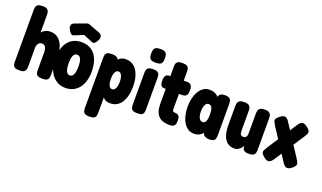

<svg xmlns="http://www.w3.org/2000/svg" viewBox="-87 -1271 3426 2041"><g transform="rotate(20 1625.5 -251.0)"><path d="M115 9Q78 9 62.5 -1.5Q47 -12 43.5 -29.5Q40 -47 40 -67V-643Q40 -663 44 -680Q48 -697 63.5 -707.5Q79 -718 116 -718Q152 -718 167.5 -707Q183 -696 187 -679Q191 -662 191 -642V-447Q204 -464 229 -477.5Q254 -491 289 -491Q341 -491 376.5 -462Q412 -433 430.5 -382.5Q449 -332 449 -268V-66Q449 -46 445.5 -29Q442 -12 426.5 -1.5Q411 9 374 9Q338 9 322 -1.5Q306 -12 302.5 -29.5Q299 -47 299 -67V-261Q299 -283 294.5 -301Q290 -319 278.5 -330.5Q267 -342 247 -342Q219 -342 206.5 -323Q194 -304 191 -283V-66Q191 -46 187 -29Q183 -12 167.5 -1.5Q152 9 115 9Z M639 17Q593 17 555 -1Q517 -19 489.5 -52.5Q462 -86 447 -133.5Q432 -181 432 -240Q432 -296 444.5 -343.5Q457 -391 482.5 -426Q508 -461 547 -480.5Q586 -500 637 -500Q707 -500 753.5 -466.5Q800 -433 822 -375Q844 -317 844 -241Q844 -179 829 -131Q814 -83 786.5 -50Q759 -17 721.5 0Q684 17 639 17ZM637 -124Q656 -124 668.5 -137.5Q681 -151 687 -177.5Q693 -204 693 -243Q693 -278 688 -304Q683 -330 671 -344Q659 -358 637 -358Q617 -358 605 -343.5Q593 -329 588 -303Q583 -277 583 -242Q583 -203 589 -177Q595 -151 607.5 -137.5Q620 -124 637 -124ZM636 -708Q643 -708 648.5 -706Q654 -704 657 -703L771 -660Q799 -650 805.5 -628.5Q812 -607 798 -580Q786 -556 771.5 -543Q757 -530 741 -537L636 -581L531 -538Q514 -532 499 -545Q484 -558 473 -581Q458 -608 463.5 -629Q469 -650 498 -660L614 -703Q616 -704 622.5 -706Q629 -708 636 -708Z M1141 8Q1101 8 1076.5 -10.5Q1052 -29 1039.5 -62.5Q1027 -96 1022 -141.5Q1017 -187 1017 -241Q1017 -297 1022 -343Q1027 -389 1040 -422Q1053 -455 1078 -472.5Q1103 -490 1141 -490Q1182 -490 1214 -472.5Q1246 -455 1267.5 -422Q1289 -389 1300.5 -343.5Q1312 -298 1312 -242Q1312 -186 1300.5 -140Q1289 -94 1267.5 -60.5Q1246 -27 1214 -9.5Q1182 8 1141 8ZM983 216Q946 216 930.5 205Q915 194 911.5 176.5Q908 159 908 140V-416Q908 -436 911.5 -453Q915 -470 931 -480.5Q947 -491 984 -491Q1014 -491 1032.5 -483Q1051 -475 1059 -455V141Q1059 160 1055.5 177.5Q1052 195 1036 205.5Q1020 216 983 216ZM1111 -140Q1127 -140 1138.5 -152.5Q1150 -165 1156 -188Q1162 -211 1162 -241Q1162 -271 1156 -293.5Q1150 -316 1139 -328.5Q1128 -341 1112 -341Q1095 -341 1084 -328.5Q1073 -316 1067 -293.5Q1061 -271 1061 -241Q1061 -211 1066.5 -188Q1072 -165 1083 -152.5Q1094 -140 1111 -140Z M1449 9Q1413 9 1397 -1.5Q1381 -12 1377.5 -29.5Q1374 -47 1374 -66V-415Q1374 -435 1378 -452Q1382 -469 1397.5 -479.5Q1413 -490 1450 -490Q1486 -490 1501.5 -479Q1517 -468 1520.5 -451Q1524 -434 1524 -413V-65Q1524 -46 1520.5 -28.5Q1517 -11 1501.5 -1Q1486 9 1449 9ZM1449 -563Q1412 -563 1395.5 -574Q1379 -585 1375.5 -603Q1372 -621 1372 -641Q1372 -662 1376 -679.5Q1380 -697 1396.5 -707.5Q1413 -718 1450 -718Q1487 -718 1503 -707Q1519 -696 1523 -678Q1527 -660 1527 -640Q1527 -620 1523 -602Q1519 -584 1503 -573.5Q1487 -563 1449 -563Z M1814 9Q1771 9 1739.5 -1.5Q1708 -12 1687.5 -34Q1667 -56 1656.5 -89Q1646 -122 1646 -166V-585Q1646 -605 1649.5 -621Q1653 -637 1668.5 -647.5Q1684 -658 1721 -658Q1757 -658 1773 -647Q1789 -636 1792.5 -619Q1796 -602 1796 -582V-180Q1796 -168 1796.5 -159.5Q1797 -151 1799.5 -145.5Q1802 -140 1807.5 -137Q1813 -134 1822 -134Q1837 -134 1850.5 -130Q1864 -126 1873 -112Q1882 -98 1882 -65Q1882 -29 1871 -13Q1860 3 1844.5 6Q1829 9 1814 9ZM1636 -483H1735L1819 -487Q1838 -488 1855 -484Q1872 -480 1883 -464Q1894 -448 1894 -411Q1894 -377 1884.5 -361Q1875 -345 1859.5 -340.5Q1844 -336 1824 -336L1735 -339H1633Q1603 -338 1592 -355.5Q1581 -373 1581 -412Q1581 -448 1594.5 -465.5Q1608 -483 1636 -483Z M2260 8Q2232 8 2210.5 -6Q2189 -20 2189 -41L2193 -46Q2187 -35 2173 -22.5Q2159 -10 2138.5 -1.5Q2118 7 2089 7Q2051 7 2021 -12.5Q1991 -32 1970.5 -66.5Q1950 -101 1939.5 -146.5Q1929 -192 1929 -243Q1929 -294 1940 -338.5Q1951 -383 1971.5 -417Q1992 -451 2021.5 -470.5Q2051 -490 2089 -490Q2114 -490 2135 -483.5Q2156 -477 2171.5 -466Q2187 -455 2193 -442L2190 -444Q2196 -467 2212.5 -479Q2229 -491 2260 -491Q2297 -491 2312.5 -480Q2328 -469 2331.5 -451.5Q2335 -434 2335 -414V-68Q2335 -48 2331.5 -30.5Q2328 -13 2312.5 -2.5Q2297 8 2260 8ZM2132 -141Q2152 -141 2162.5 -154.5Q2173 -168 2177 -190.5Q2181 -213 2181 -242Q2181 -271 2177 -293.5Q2173 -316 2162 -329.5Q2151 -343 2130 -343Q2113 -343 2102 -329.5Q2091 -316 2085 -293.5Q2079 -271 2079 -241Q2079 -212 2085 -189.5Q2091 -167 2103 -154Q2115 -141 2132 -141Z M2550 8Q2511 8 2483.5 -6.5Q2456 -21 2438 -49Q2420 -77 2411.5 -116Q2403 -155 2403 -205V-417Q2403 -437 2407 -453.5Q2411 -470 2427 -481Q2443 -492 2479 -492Q2516 -492 2531.5 -481Q2547 -470 2551 -452.5Q2555 -435 2555 -416V-204Q2555 -183 2558 -169Q2561 -155 2570 -148Q2579 -141 2593 -141Q2608 -141 2617.5 -147.5Q2627 -154 2631.5 -166.5Q2636 -179 2636 -196V-417Q2636 -437 2640 -453.5Q2644 -470 2660 -481Q2676 -492 2712 -492Q2748 -492 2763 -481Q2778 -470 2782 -453Q2786 -436 2786 -416V-64Q2786 -46 2782 -29.5Q2778 -13 2762.5 -2.5Q2747 8 2711 8Q2678 8 2663 -0.5Q2648 -9 2643.5 -21Q2639 -33 2639 -43.5Q2639 -54 2637 -58L2639 -74Q2641 -62 2633.5 -48Q2626 -34 2612.5 -21Q2599 -8 2582.5 0Q2566 8 2550 8Z M3195 -471Q3221 -452 3227 -436.5Q3233 -421 3226 -405Q3219 -389 3203 -365L2978 -20Q2961 1 2945.5 7.5Q2930 14 2914 7.5Q2898 1 2879 -14Q2855 -34 2848.5 -49Q2842 -64 2849 -80Q2856 -96 2871 -120L3097 -466Q3120 -497 3144 -496Q3168 -495 3195 -471ZM2882 -471Q2902 -487 2918.5 -493Q2935 -499 2950 -492.5Q2965 -486 2980 -466L3206 -120Q3222 -96 3228.5 -79Q3235 -62 3228.5 -47.5Q3222 -33 3199 -14Q3179 2 3162.5 8Q3146 14 3130.5 7.5Q3115 1 3099 -20L2873 -365Q2858 -390 2851 -406.5Q2844 -423 2851 -437.5Q2858 -452 2882 -471Z"/></g></svg>

Font: Fredoka Condensed SemiBold
Style: Regular
Weight: 600
Width: 3
Designer: Ben Nathan
Foundry: Milena B. Brandão, Ben Nathan
Version: Version 2.001